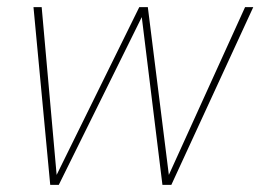

<svg xmlns="http://www.w3.org/2000/svg" viewBox="-20 -519 731 539"><path d="M121 0 74 -499H97L139 -28L371 -499H395L454 -28L668 -499H691L461 0H436L378 -471L145 0Z"/></svg>

Font: DM Sans 20pt Thin
Style: Italic
Weight: 250
Italic angle: -10°
Version: Version 4.004;gftools[0.9.30]